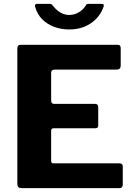

<svg xmlns="http://www.w3.org/2000/svg" viewBox="-20 -974 694 994"><path d="M69.8 -722.7Q69.8 -742 85.9 -742H590Q604.9 -742 604.9 -725V-634.9Q604.9 -613.6 584 -613.6H263.8Q244.8 -613.6 244.8 -597.5V-453.3Q244.8 -436.3 260.2 -436.3H471.5Q488.5 -436.3 488.5 -420.1V-324.2Q488.5 -318.1 485.2 -314.1Q482 -310.1 473.4 -310.1H258.8Q244.8 -310.1 244.8 -297.5V-140.9Q244.8 -128.4 255.9 -128.4H597.6Q615.6 -128.4 615.6 -112.8V-17.7Q615.6 -10.1 611.2 -5.1Q606.9 0 596.5 0H91.6Q69.8 0 69.8 -20.7V-722.7ZM504.8 -954Q521.9 -954 516 -938.6Q503.5 -902.6 477.9 -876.4Q452.3 -850.1 416.9 -835.7Q381.6 -821.4 338.7 -821.4Q297.2 -821.4 260.5 -834.9Q223.8 -848.4 197.7 -875Q171.7 -901.6 161.4 -940.3Q160.4 -945.1 162.3 -949.6Q164.3 -954 170.4 -954H235.3Q243.2 -954 247 -951.4Q250.7 -948.9 255.9 -942Q264.4 -931 276.4 -920.5Q288.3 -910 304.4 -903.3Q320.4 -896.6 338.7 -896.6Q365.2 -896.6 387.9 -910.3Q410.7 -924 422.3 -943Q426.4 -950.6 430.2 -952.3Q434 -954 439.1 -954Z"/></svg>

Font: Libre Franklin Thin
Style: Regular
Weight: 100
Designer: Pablo Impallari, Rodrigo Fuenzalida, Nhung Nguyen
Foundry: Impallari Type
Version: Version 3.000